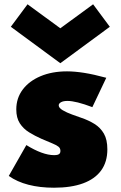

<svg xmlns="http://www.w3.org/2000/svg" viewBox="-20 -860 563 896"><path d="M232 16Q166 16 112.8 2.2Q59.5 -11.5 21 -39L103 -183Q140 -160 172.8 -148Q205.5 -136 232.5 -136Q243.5 -136 249.8 -138Q256 -140 259 -144.2Q262 -148.5 262 -155.5Q262 -168 253.2 -175.2Q244.5 -182.5 225 -190.5Q205.5 -198.5 173 -212.5Q142.5 -226 115.8 -242.5Q89 -259 72.5 -284.5Q56 -310 56 -349.5Q56 -402 86 -442Q116 -482 169.5 -504.5Q223 -527 293 -527Q328.5 -527 372.8 -520Q417 -513 476 -497L411 -360Q334.5 -389 295 -389Q275.5 -389 264.8 -383Q254 -377 254 -368.5Q254 -356.5 272.8 -345.5Q291.5 -334.5 316.5 -325.5Q341.5 -316.5 360 -310Q394 -298.5 421.2 -281.5Q448.5 -264.5 464.8 -236.5Q481 -208.5 481 -163Q481 -104.5 452.2 -64.8Q423.5 -25 368 -4.5Q312.5 16 232 16ZM261.5 -565 30.5 -735 108.5 -840 261.5 -728 414.5 -840 492.5 -735Z"/></svg>

Font: Spartan Thin Black
Style: Regular
Weight: 900
Version: Version 1.004